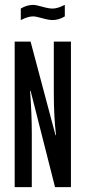

<svg xmlns="http://www.w3.org/2000/svg" viewBox="-20 -765 350 785"><path d="M40 -595H105L207 -212L209 -213Q200 -287 200 -387V-595H270V0H205L105 -394L103 -393Q110 -299 110 -220V0H40ZM65 -730Q90 -745 115 -745Q127 -745 153 -737.5Q179 -730 195 -730Q206 -730 218.5 -734Q231 -738 238 -742L245 -745V-698Q220 -683 195 -683Q179 -683 153 -690.5Q127 -698 115 -698Q104 -698 91.5 -694Q79 -690 72 -686L65 -683Z"/></svg>

Font: Exetegue
Style: Regular
Weight: 400
Designer: Fábio Duarte Martins
Foundry: Fábio Duarte Martins
Version: Version 0.001